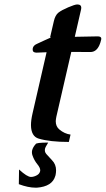

<svg xmlns="http://www.w3.org/2000/svg" viewBox="-20 -642 485 881"><path d="M143.6 19.5Q145 12.2 201.2 12.2Q188 33.2 186.5 40.5Q183.6 54.2 192.4 64.5Q203.6 77.6 219.2 93.8Q237.3 112.3 237.3 139.6Q237.3 149.9 234.9 161.6L233.9 165Q220.2 213.9 148.9 219.2H143.6Q109.4 219.2 66.4 203.1L67.4 135.7Q104.5 169.9 122.1 169.9Q135.3 169.9 149.4 162.1Q161.1 155.8 164.1 143.6Q164.6 141.6 164.6 139.2Q164.6 127.9 151.9 112.3Q136.7 93.8 128.9 70.8Q125 59.6 127.4 47.9Q131.3 32.7 143.6 19.5ZM147.9 -400.4Q129.4 -400.4 129.9 -415Q129.9 -417.5 130.4 -419.9V-420.9Q133.3 -434.1 150.9 -441.4Q160.6 -445.8 182.6 -456.1Q204.6 -466.3 210.9 -468.8Q213.4 -469.7 213.4 -470.2Q213.4 -471.2 210 -471.2L227.1 -544.9Q233.4 -572.3 248 -584Q263.2 -595.7 293 -608.4Q322.8 -621.1 334 -621.6Q353 -621.6 353 -606.4Q353 -603 352.1 -599.1L323.2 -473.1L428.2 -475.1Q444.8 -475.1 444.8 -464.4Q444.8 -462.4 444.3 -460.4Q440.9 -445.3 436 -434.6Q421.9 -403.3 395 -403.3L307.1 -403.8L238.8 -107.4Q236.3 -95.7 235.8 -85.9Q235.8 -61.5 252.4 -47.9Q275.4 -28.3 303.7 -24.4L295.9 9.3Q209 9.3 157.7 -5.9Q122.6 -16.1 122.1 -67.9Q122.1 -90.8 129.4 -122.1L193.8 -402.3Z"/></svg>

Font: Caudex
Style: Bold
Weight: 700
Italic angle: -13°
Version: Version 1.04